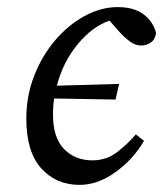

<svg xmlns="http://www.w3.org/2000/svg" viewBox="-20 -507 459 540"><path d="M204 13Q138 13 96 -33.5Q54 -80 54 -174Q54 -237 76 -293.5Q98 -350 135 -393.5Q172 -437 218 -462Q264 -487 311 -487Q357 -487 384 -466.5Q411 -446 419 -414Q416 -395 403.5 -387Q391 -379 377 -379Q361 -379 346.5 -389.5Q332 -400 318 -415L288 -449Q239 -432 198 -382Q157 -332 140 -266L315 -271L305 -227L132 -230Q129 -209 129 -185Q129 -120 160 -88Q191 -56 240 -56Q280 -56 310.5 -80Q341 -104 362 -129L385 -111Q355 -59 305 -23Q255 13 204 13Z"/></svg>

Font: Source Serif Pro
Style: Italic
Weight: 400
Italic angle: -12°
Designer: Frank Grießhammer
Foundry: Adobe Systems Incorporated
Version: Version 3.001;hotconv 1.0.111;makeotfexe 2.5.65597